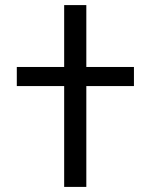

<svg xmlns="http://www.w3.org/2000/svg" viewBox="-20 -734 602 754"><path d="M232 0H319V-396H506V-471H319V-714H232V-471H46V-396H232Z"/></svg>

Font: Noto Sans Georgian SemiCondensed
Style: Regular
Weight: 400
Width: 4
Designer: Monotype Design Team, Akaki Razmadze
Foundry: Google LLC
Version: Version 2.005